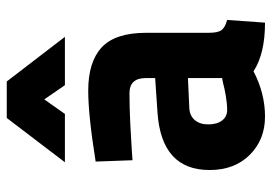

<svg xmlns="http://www.w3.org/2000/svg" viewBox="-138 -654 804 568"><g transform="rotate(-90 264.0 -370.0)"><path d="M451 -339V-154Q451 -127 459 -116.5Q467 -106 489 -100L481 12Q389 12 337 -22Q272 12 203 12Q135 12 90 -33Q45 -78 45 -152Q45 -294 214 -306L317 -313V-341Q317 -389 272 -389Q230 -389 180.5 -386.5Q131 -384 102 -382L74 -380L70 -489Q207 -511 280 -511Q365 -511 408 -471Q451 -431 451 -339ZM317 -216 229 -212Q206 -211 193 -196Q180 -181 180 -156Q180 -130 191.5 -115Q203 -100 223 -100Q241 -100 264.5 -104Q288 -108 302 -112L317 -115ZM68 -580 199 -752H307L439 -580H296L254 -641L211 -580Z"/></g></svg>

Font: TypoPRO Titillium Maps
Style: 999 wt
Weight: 900
Designer: Campivisivi
Foundry: Accademia di Belle Arti di Urbino and students of MA course of Visual design
Version: Version 001.001